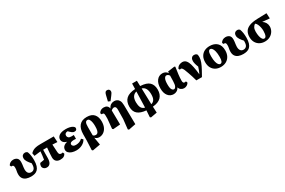

<svg xmlns="http://www.w3.org/2000/svg" viewBox="161 -2377 6195 4173"><g transform="rotate(-30 3259.0 -291.0)"><path d="M288 16Q225 16 174.5 -2Q124 -20 95 -60.5Q66 -101 66 -167Q66 -212 74.5 -246.5Q83 -281 83 -325Q83 -363 72 -377Q61 -391 41 -391H20L5 -426Q21 -458 54 -478Q87 -498 130 -498Q184 -498 220.5 -468.5Q257 -439 257 -368Q257 -342 253 -310.5Q249 -279 244.5 -247.5Q240 -216 240 -191Q240 -126 267 -95Q294 -64 338 -64Q385 -64 413 -97.5Q441 -131 441 -210Q441 -215 441 -220.5Q441 -226 441 -230Q401 -273 371 -319.5Q341 -366 341 -408Q341 -456 365 -479.5Q389 -503 423 -503Q446 -503 460 -497Q474 -491 487 -479Q506 -429 513.5 -377.5Q521 -326 521 -263Q521 -177 503 -122Q485 -67 453.5 -37Q422 -7 379.5 4.5Q337 16 288 16Z M574 -338 562 -411Q587 -437 616.5 -455.5Q646 -474 692.5 -484.5Q739 -495 813 -495H1148L1156 -349L1034 -356L1045 -165Q1047 -122 1062.5 -105.5Q1078 -89 1107 -89Q1131 -89 1143 -95L1160 -55Q1146 -25 1114.5 -4.5Q1083 16 1021 16Q961 16 923.5 -17.5Q886 -51 886 -119Q886 -158 890 -211.5Q894 -265 902 -359H804Q803 -313 802 -261Q801 -209 801 -162Q801 -71 771 -27.5Q741 16 686 16Q638 16 610.5 -10.5Q583 -37 583 -71Q583 -90 589 -108.5Q595 -127 608 -143Q627 -146 655.5 -151Q684 -156 712 -161Q720 -205 726 -257.5Q732 -310 736 -358Z M1425 16Q1368 16 1319.5 0.5Q1271 -15 1241.5 -45Q1212 -75 1212 -118Q1212 -144 1223.5 -169.5Q1235 -195 1263.5 -216Q1292 -237 1342 -249Q1287 -263 1259.5 -294.5Q1232 -326 1232 -367Q1232 -426 1287 -464.5Q1342 -503 1455 -503Q1504 -503 1547 -493Q1590 -483 1619.5 -464.5Q1649 -446 1656 -420Q1656 -358 1597 -358Q1581 -358 1567 -361.5Q1553 -365 1536 -377Q1519 -389 1494 -413L1466 -441Q1461 -440 1454 -440Q1427 -440 1407 -423Q1387 -406 1387 -373Q1387 -344 1409 -323Q1431 -302 1482 -302Q1497 -302 1507.5 -302.5Q1518 -303 1541 -304V-208Q1516 -210 1503 -210Q1490 -210 1479 -210Q1436 -210 1411.5 -195.5Q1387 -181 1387 -152Q1387 -131 1409 -112Q1431 -93 1476 -93Q1516 -93 1557.5 -106Q1599 -119 1636 -155L1675 -117Q1644 -56 1576 -20Q1508 16 1425 16Z M1893 -298V-93Q1909 -75 1925 -69.5Q1941 -64 1959 -64Q1982 -64 2000.5 -79Q2019 -94 2029.5 -132.5Q2040 -171 2040 -243Q2040 -290 2032 -335Q2024 -380 2006.5 -409.5Q1989 -439 1959 -439Q1924 -439 1908.5 -407.5Q1893 -376 1893 -298ZM1714 175 1725 -66 1726 -214Q1727 -356 1789.5 -429.5Q1852 -503 1977 -503Q2099 -503 2157 -437Q2215 -371 2215 -258Q2215 -170 2185.5 -109Q2156 -48 2107 -16Q2058 16 2001 16Q1968 16 1942.5 4Q1917 -8 1897 -30L1929 160L1734 195Z M2618 176 2644 -65 2647 -290Q2648 -332 2640 -352.5Q2632 -373 2619.5 -379.5Q2607 -386 2593 -386Q2578 -386 2560.5 -378.5Q2543 -371 2522 -352L2527 1L2348 16L2328 -4L2351 -244V-319Q2351 -359 2342.5 -375Q2334 -391 2311 -391H2290L2275 -427Q2317 -498 2399 -498Q2448 -498 2479 -475.5Q2510 -453 2519 -403Q2544 -458 2582 -480.5Q2620 -503 2669 -503Q2700 -503 2732 -488.5Q2764 -474 2786.5 -435Q2809 -396 2810 -322L2817 161L2638 196ZM2547 -563 2582 -709Q2593 -753 2609 -770Q2625 -787 2652 -787Q2679 -787 2698 -771Q2717 -755 2717 -726Q2717 -704 2706.5 -685Q2696 -666 2676 -640L2600 -540Z M3066 -243Q3066 -168 3089.5 -114.5Q3113 -61 3180 -44L3192 -442Q3132 -429 3099 -381Q3066 -333 3066 -243ZM3442 -228Q3442 -410 3324 -442L3335 -41Q3389 -55 3415.5 -99Q3442 -143 3442 -228ZM3165 187 3176 22Q3036 11 2964.5 -49Q2893 -109 2893 -231Q2893 -360 2967 -427Q3041 -494 3194 -503L3198 -639H3318L3322 -504Q3482 -496 3548.5 -430.5Q3615 -365 3615 -246Q3615 -128 3548 -58.5Q3481 11 3338 23L3345 176L3186 205Z M3853 -237Q3853 -144 3875 -109Q3897 -74 3927 -74Q3952 -74 3973 -110.5Q3994 -147 3996 -241L3999 -375Q3969 -420 3929 -420Q3898 -420 3875.5 -377.5Q3853 -335 3853 -237ZM3870 15Q3783 15 3730 -51.5Q3677 -118 3677 -234Q3677 -360 3731.5 -431.5Q3786 -503 3876 -503Q3919 -503 3951.5 -484Q3984 -465 4003 -433L4006 -474L4176 -498L4194 -486Q4179 -386 4169 -305Q4159 -224 4159 -152Q4159 -89 4201 -89Q4222 -89 4234 -95L4250 -56Q4237 -27 4204 -5.5Q4171 16 4128 16Q4088 16 4052.5 -9.5Q4017 -35 4011 -74Q3986 -28 3948.5 -6.5Q3911 15 3870 15Z M4441 0Q4426 -58 4408.5 -112Q4391 -166 4372 -221Q4351 -285 4334.5 -321Q4318 -357 4304.5 -372Q4291 -387 4278 -387Q4261 -387 4246 -381L4230 -417Q4258 -463 4296.5 -480.5Q4335 -498 4375 -498Q4411 -498 4440.5 -479Q4470 -460 4493.5 -413Q4517 -366 4534 -283Q4545 -229 4552 -182.5Q4559 -136 4564 -81Q4580 -113 4596.5 -153.5Q4613 -194 4626 -240Q4604 -293 4594.5 -332.5Q4585 -372 4585 -402Q4585 -449 4608.5 -476.5Q4632 -504 4667 -504Q4696 -504 4712 -497.5Q4728 -491 4743 -475Q4748 -457 4750 -442.5Q4752 -428 4752 -407Q4752 -349 4725.5 -280Q4699 -211 4659.5 -139.5Q4620 -68 4582 0Z M5053 16Q4982 16 4925.5 -14Q4869 -44 4836.5 -102Q4804 -160 4804 -244Q4804 -327 4836.5 -385Q4869 -443 4927 -473Q4985 -503 5062 -503Q5175 -503 5243.5 -440Q5312 -377 5312 -251Q5312 -167 5278.5 -107Q5245 -47 5187 -15.5Q5129 16 5053 16ZM5071 -48Q5104 -48 5120 -81Q5136 -114 5136 -187Q5136 -279 5121.5 -334Q5107 -389 5085.5 -414Q5064 -439 5042 -439Q5012 -439 4996 -407.5Q4980 -376 4980 -296Q4980 -205 4994 -150.5Q5008 -96 5029 -72Q5050 -48 5071 -48Z M5616 16Q5553 16 5502.5 -2Q5452 -20 5423 -60.5Q5394 -101 5394 -167Q5394 -212 5402.5 -246.5Q5411 -281 5411 -325Q5411 -363 5400 -377Q5389 -391 5369 -391H5348L5333 -426Q5349 -458 5382 -478Q5415 -498 5458 -498Q5512 -498 5548.5 -468.5Q5585 -439 5585 -368Q5585 -342 5581 -310.5Q5577 -279 5572.5 -247.5Q5568 -216 5568 -191Q5568 -126 5595 -95Q5622 -64 5666 -64Q5713 -64 5741 -97.5Q5769 -131 5769 -210Q5769 -215 5769 -220.5Q5769 -226 5769 -230Q5729 -273 5699 -319.5Q5669 -366 5669 -408Q5669 -456 5693 -479.5Q5717 -503 5751 -503Q5774 -503 5788 -497Q5802 -491 5815 -479Q5834 -429 5841.5 -377.5Q5849 -326 5849 -263Q5849 -177 5831 -122Q5813 -67 5781.5 -37Q5750 -7 5707.5 4.5Q5665 16 5616 16Z M6157 16Q6089 16 6033 -13.5Q5977 -43 5944 -99.5Q5911 -156 5911 -237Q5911 -317 5944.5 -373Q5978 -429 6054.5 -460Q6131 -491 6259 -495L6491 -502L6498 -368L6316 -385Q6362 -355 6386.5 -312Q6411 -269 6411 -218Q6411 -158 6380.5 -104.5Q6350 -51 6293.5 -17.5Q6237 16 6157 16ZM6087 -271Q6087 -206 6098 -155.5Q6109 -105 6129.5 -76.5Q6150 -48 6179 -48Q6203 -48 6217 -70.5Q6231 -93 6237 -128.5Q6243 -164 6243 -203Q6243 -249 6233.5 -293.5Q6224 -338 6207 -374Q6190 -410 6165 -428Q6130 -413 6108.5 -372Q6087 -331 6087 -271Z"/></g></svg>

Font: Source Serif 4 Black
Style: Regular
Weight: 900
Designer: Frank Grießhammer
Foundry: Adobe
Version: Version 4.005;hotconv 1.1.0;makeotfexe 2.6.0